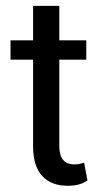

<svg xmlns="http://www.w3.org/2000/svg" viewBox="-20 -609 351 640"><path d="M90.3 -589.4H177.7V-474.6H267.6V-410.2H177.7V-121.6Q177.7 -61 228 -61Q243.7 -61 260.3 -66.9L271.5 -7.8Q248 10.3 205.6 10.3Q150.9 10.3 120.6 -22.5Q90.3 -55.2 90.3 -121.6V-410.2H15.1V-474.6H90.3Z"/></svg>

Font: Yantramanav
Style: Regular
Weight: 400
Version: Version 1.000;PS 1.0;hotconv 1.0.72;makeotf.lib2.5.5900; ttf